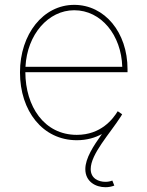

<svg xmlns="http://www.w3.org/2000/svg" viewBox="-20 -574 612 802"><path d="M300.8 11.7C343.3 11.7 377.9 1 405.8 -14.2C370.1 35.6 336.4 87.4 336.4 132.3C336.4 185.1 379.9 208 420.4 208C434.1 208 445.8 205.6 457.5 201.2L449.2 180.2C440.4 183.6 431.2 185.5 420.4 185.5C392.6 185.5 358.9 172.4 358.9 132.3C358.9 69.3 438.5 -15.1 485.4 -88.4L490.2 -96.7L471.7 -109.4C451.7 -76.7 401.9 -10.7 300.8 -10.7C164.1 -10.7 86.4 -129.9 85.9 -272.5H512.7V-285.2C512.7 -438.5 417.5 -553.7 290 -553.7C160.6 -553.7 63.5 -431.6 63.5 -271.5C63.5 -110.8 158.2 11.7 300.8 11.7ZM86.4 -294.9C93.3 -430.7 182.1 -531.2 290 -531.2C402.8 -531.2 486.8 -427.2 490.7 -294.9Z"/></svg>

Font: Raveo Thin
Style: Regular
Weight: 100
Designer: Jakub Foglar, Rasmus Andersson (Inter)
Foundry: Jakubfoglar.com
Version: Version 1.100;Glyphs 3.2.3 (3260)